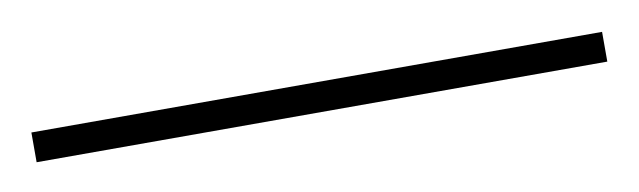

<svg xmlns="http://www.w3.org/2000/svg" viewBox="-22 -61 476 143"><g transform="rotate(-10 216.0 11.0)"><path d="M431.6 0V22.5H0V0Z"/></g></svg>

Font: Inter 16pt Thin
Style: Regular
Weight: 250
Version: Version 4.001;git-66647c0bb